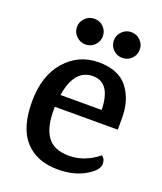

<svg xmlns="http://www.w3.org/2000/svg" viewBox="-133 -783 749 885"><g transform="rotate(20 242.0 -340.5)"><path d="M144 -252V-233Q144 -150 176 -106Q208 -62 282.5 -62Q357 -62 425 -116Q442 -104 442 -80Q442 -48 387 -16.5Q332 15 255 15Q152 15 94.5 -47.5Q37 -110 37 -238Q37 -366 102 -440Q167 -514 265.5 -514Q364 -514 409 -455Q454 -396 453 -306V-252ZM262 -445Q171 -445 150 -312H352Q349 -445 262 -445ZM222.5 -588.5Q204 -570 178 -570Q152 -570 133 -588.5Q114 -607 114 -633Q114 -659 133 -677.5Q152 -696 178 -696Q204 -696 222.5 -677.5Q241 -659 241 -633Q241 -607 222.5 -588.5ZM422 -633Q422 -607 403.5 -588.5Q385 -570 358.5 -570Q332 -570 313.5 -588.5Q295 -607 295 -632.5Q295 -658 313.5 -677Q332 -696 358.5 -696Q385 -696 403.5 -677.5Q422 -659 422 -633Z"/></g></svg>

Font: Karma SemiBold
Style: Regular
Weight: 600
Designer: Joana Correia
Foundry: Indian Type Foundry
Version: Version 1.202;PS 1.0;hotconv 1.0.78;makeotf.lib2.5.61930; tt